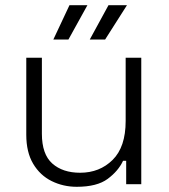

<svg xmlns="http://www.w3.org/2000/svg" viewBox="-20 -708 651 738"><path d="M275 10Q223 10 178.5 -12Q134 -34 107.5 -78.5Q81 -123 81 -190V-486H141V-194Q141 -115 181 -79.5Q221 -44 288 -44Q363 -44 413 -93.5Q463 -143 463 -243V-486H523V0H465V-90H453Q435 -51 394 -20.5Q353 10 275 10ZM384 -556H325L397 -688H468ZM243 -556H185L247 -688H316Z"/></svg>

Font: Space Grotesk Variable Light
Style: Regular
Weight: 300
Designer: Florian Karsten
Foundry: Florian Karsten
Version: Version 2.000